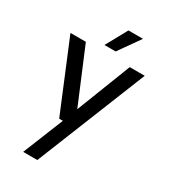

<svg xmlns="http://www.w3.org/2000/svg" viewBox="-240 -860 1084 1234"><g transform="rotate(30 301.5 -243.0)"><path d="M333 -591.8H250L336.9 -750H444.8ZM573.2 -549.8 246.1 264.2H141.1L262.2 -36.1H234.9L22 -549.8H136.2L305.2 -147L461.9 -549.8Z"/></g></svg>

Font: Oakes Grotesk
Style: Medium
Weight: 500
Designer: Samuel Oakes
Foundry: Samuel Oakes
Version: Version 1.0 | wf-rip DC20170320